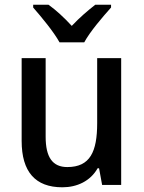

<svg xmlns="http://www.w3.org/2000/svg" viewBox="-20 -786 611 816"><path d="M233 -606H338C362 -651 417 -715 452 -754V-766H385C352 -740 320 -713 285 -676C253 -711 217 -744 186 -766H121V-754C156 -714 209 -650 233 -606ZM495 -539H393V-263C393 -141 363 -76 266 -76C203 -76 174 -118 174 -205V-539H72V-187C72 -56 130 10 245 10C307 10 364 -16 395 -71H401L414 0H495Z"/></svg>

Font: Noto Sans SemiCondensed Medium
Style: Regular
Weight: 500
Width: 4
Designer: Monotype Design Team
Foundry: Monotype Imaging Inc.
Version: Version 2.013